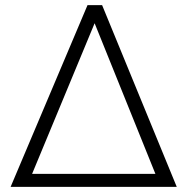

<svg xmlns="http://www.w3.org/2000/svg" viewBox="-20 -731 737 751"><path d="M379.4 -710.9 671.4 0H21.5L322.3 -710.9ZM105.5 -50.8H587.9L350.1 -640.1Z"/></svg>

Font: RobotoInd Light
Style: Regular
Weight: 300
Designer: Google
Version: Version 2.001151; 2014